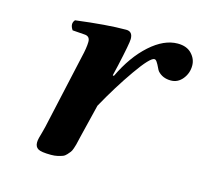

<svg xmlns="http://www.w3.org/2000/svg" viewBox="-74 -518 649 610"><g transform="rotate(15 251.0 -213.0)"><path d="M266.1 -285.2 270 -284.2Q303.2 -354 349.1 -395Q395 -436 439.9 -436Q469.7 -436 485.8 -418.9Q502 -401.9 502 -379.9Q502 -355 486.6 -335.9Q471.2 -316.9 448.2 -316.9Q420.9 -316.9 404.8 -335Q402.3 -337.9 398.2 -346.9Q394 -356 389.6 -362.5Q385.3 -369.1 380.9 -369.1Q366.7 -369.1 325 -309.6Q283.2 -250 244.1 -179.2L217.8 -71.8Q216.8 -68.4 214.4 -57.4Q211.9 -46.4 210.9 -42.5Q210 -38.6 206.8 -29.3Q203.6 -20 200.4 -16.1Q197.3 -12.2 191.7 -5.9Q186 0.5 179.4 2.9Q172.9 5.4 163.3 7.6Q153.8 9.8 142.1 9.8Q108.9 9.8 98.9 3.4Q88.9 -2.9 88.9 -17.1Q88.9 -23.9 91.1 -32.5Q93.3 -41 96.7 -52.7Q100.1 -64.5 101.6 -71.8L155.8 -315.9Q163.6 -348.1 163.8 -367.2Q164.1 -386.2 146 -387.2L106 -390.1Q92.8 -409.2 105 -422.9Q207 -436 270 -436Q291.5 -436 291.5 -411.1Q291.5 -397 274.4 -320.3Z"/></g></svg>

Font: Linux Libertine
Style: Semibold Italic
Weight: 600
Italic angle: -11.5°
Designer: Philipp H. Poll
Foundry: Philipp H. Poll
Version: Version 5.1.2 ; ttfautohint (v0.9)